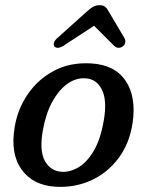

<svg xmlns="http://www.w3.org/2000/svg" viewBox="-20 -714 571 745"><path d="M332.5 -468Q425 -463 467.2 -400.8Q509.5 -338.5 494.5 -237Q482 -155 438.2 -98Q394.5 -41 331 -13Q267.5 15 195 10.5Q107.5 5 63.5 -56.5Q19.5 -118 37 -221.5Q48.5 -291 87.8 -348.5Q127 -406 189.2 -439.2Q251.5 -472.5 332.5 -468ZM218 -47.5Q250 -45 283.2 -64Q316.5 -83 343.2 -127.8Q370 -172.5 383 -248Q396 -325 375.5 -366Q355 -407 313 -410Q275.5 -413 241.5 -388.8Q207.5 -364.5 182.2 -317.8Q157 -271 146 -206.5Q132.5 -129.5 153.8 -90.2Q175 -51 218 -47.5ZM227 -537Q203 -521.5 191 -534Q187 -538.5 189 -547.2Q191 -556 202 -566L314 -666.5Q328 -680 340 -687Q352 -694 366.5 -694Q380.5 -694 388.5 -687Q396.5 -680 403.5 -666.5L463 -566Q468 -556 465.5 -547.2Q463 -538.5 456.5 -534Q438 -521.5 422 -537L345 -614Z"/></svg>

Font: Fraunces 9pt S100
Style: Italic
Weight: 400
Italic angle: -16°
Version: Version 1.000; ttfautohint (v1.8.3)